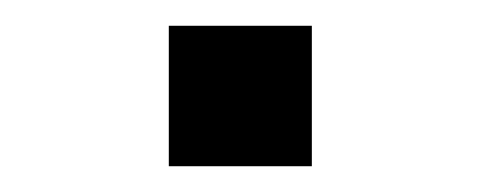

<svg xmlns="http://www.w3.org/2000/svg" viewBox="-20 -348 377 149"><path d="M111 -219V-328H222V-219Z"/></svg>

Font: Maven Pro SemiBold
Style: Regular
Weight: 600
Designer: Joe Prince
Foundry: Joe Prince
Version: Version 2.103